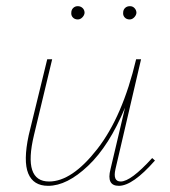

<svg xmlns="http://www.w3.org/2000/svg" viewBox="-20 -599 551 622"><path d="M232 -536Q222 -536 216 -542.5Q210 -549 211 -558Q211 -567 217 -573Q223 -579 232 -579Q241 -579 247.5 -573Q254 -567 254 -557Q253 -549 246.5 -542.5Q240 -536 232 -536ZM400 -536Q390 -536 384 -542.5Q378 -549 379 -558Q379 -567 385 -573Q391 -579 401 -579Q410 -579 416 -572.5Q422 -566 422 -557Q421 -549 414.5 -542.5Q408 -536 400 -536ZM473 -87 482 -79Q410 3 365 3Q324 3 338 -51L385 -250Q334 -127 265.5 -62Q197 3 136 3Q88 3 71.5 -37Q55 -77 73 -161L133 -407H149L90 -161Q54 -11 139 -11Q213 -11 295 -116Q377 -221 421 -407H437L354 -51Q345 -11 371 -11Q404 -11 473 -87Z"/></svg>

Font: EauTestInfant Thin
Style: Italic
Weight: 250
Italic angle: -12°
Designer: Christian Thalmann (Catharsis Fonts)
Version: Version 0.001;PS 000.001;hotconv 1.0.88;makeotf.lib2.5.64775